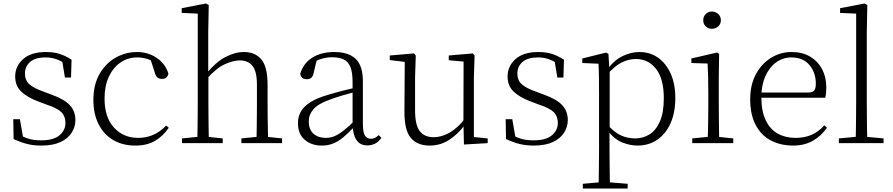

<svg xmlns="http://www.w3.org/2000/svg" viewBox="-20 -820 5117 1100"><path d="M217 14Q171 14 134.5 4.5Q98 -5 58 -23L56 -137H94L115 -17L83 -18V-54Q110 -36 141 -26Q172 -16 217 -16Q286 -16 320.5 -44.5Q355 -73 355 -116Q355 -154 331.5 -177.5Q308 -201 246 -221L196 -240Q137 -262 102 -295Q67 -328 67 -382Q67 -441 112.5 -481.5Q158 -522 243 -522Q287 -522 320.5 -511.5Q354 -501 390 -478L387 -376H352L334 -485L361 -483V-450Q330 -472 301 -481.5Q272 -491 242 -491Q182 -491 152.5 -465Q123 -439 123 -399Q123 -360 148 -337.5Q173 -315 227 -296L275 -278Q350 -251 381 -216.5Q412 -182 412 -132Q412 -93 390.5 -59.5Q369 -26 326 -6Q283 14 217 14Z M755 14Q683 14 629 -17.5Q575 -49 545 -108Q515 -167 515 -248Q515 -335 550.5 -396.5Q586 -458 643 -490Q700 -522 765 -522Q807 -522 843.5 -507Q880 -492 906.5 -464.5Q933 -437 945 -398Q938 -368 909 -368Q891 -368 881.5 -376.5Q872 -385 867 -404L839 -490L882 -452Q851 -474 823 -482.5Q795 -491 766 -491Q713 -491 670.5 -462Q628 -433 603.5 -380.5Q579 -328 579 -255Q579 -148 633 -89Q687 -30 772 -30Q817 -30 857 -47Q897 -64 932 -101L947 -88Q915 -41 869 -13.5Q823 14 755 14Z M1023 0V-27L1133 -38H1153L1256 -27V0ZM1110 0Q1111 -24 1111.5 -64.5Q1112 -105 1112.5 -149Q1113 -193 1113 -226V-742L1021 -746V-773L1160 -800L1176 -791L1173 -637V-399L1174 -387V-226Q1174 -193 1174.5 -149Q1175 -105 1175.5 -64.5Q1176 -24 1177 0ZM1363 0V-27L1472 -38H1492L1596 -27V0ZM1449 0Q1450 -24 1450.5 -64Q1451 -104 1451.5 -148Q1452 -192 1452 -226V-334Q1452 -412 1426 -443Q1400 -474 1354 -474Q1318 -474 1270 -453Q1222 -432 1164 -368L1149 -399H1163Q1216 -464 1271 -493Q1326 -522 1378 -522Q1442 -522 1477.5 -479.5Q1513 -437 1513 -334V-226Q1513 -192 1513.5 -148Q1514 -104 1515 -64Q1516 -24 1517 0Z M1823 14Q1765 14 1726 -19Q1687 -52 1687 -114Q1687 -151 1703.5 -180.5Q1720 -210 1757.5 -234Q1795 -258 1857 -276Q1900 -289 1944.5 -300.5Q1989 -312 2029 -321V-297Q1989 -287 1947.5 -275Q1906 -263 1869 -249Q1802 -225 1775.5 -194Q1749 -163 1749 -125Q1749 -78 1776 -54Q1803 -30 1847 -30Q1872 -30 1895.5 -39.5Q1919 -49 1948.5 -72Q1978 -95 2018 -134L2024 -89H2005Q1973 -55 1945 -32Q1917 -9 1888 2.5Q1859 14 1823 14ZM2085 13Q2043 13 2022.5 -17.5Q2002 -48 2000 -102V-106V-350Q2000 -407 1987 -437.5Q1974 -468 1948 -480Q1922 -492 1882 -492Q1852 -492 1822 -483Q1792 -474 1760 -454L1796 -482L1777 -402Q1773 -382 1763 -374Q1753 -366 1737 -366Q1706 -366 1700 -397Q1717 -456 1768 -489Q1819 -522 1895 -522Q1977 -522 2018 -482.5Q2059 -443 2059 -354V-113Q2059 -61 2071 -43Q2083 -25 2105 -25Q2118 -25 2128 -30Q2138 -35 2150 -46L2165 -30Q2150 -8 2129.5 2.5Q2109 13 2085 13Z M2441 14Q2371 14 2333.5 -30Q2296 -74 2297 -185L2299 -478L2318 -463L2213 -476V-502L2352 -514L2362 -502L2358 -377V-188Q2358 -103 2385 -68.5Q2412 -34 2464 -34Q2512 -34 2557.5 -61Q2603 -88 2641 -137L2660 -103H2642Q2603 -51 2553 -18.5Q2503 14 2441 14ZM2638 8 2635 -116V-117L2636 -467L2551 -475V-502L2689 -514L2699 -502L2695 -377V-35L2774 -27V0Z M3038 14Q2992 14 2955.5 4.5Q2919 -5 2879 -23L2877 -137H2915L2936 -17L2904 -18V-54Q2931 -36 2962 -26Q2993 -16 3038 -16Q3107 -16 3141.5 -44.5Q3176 -73 3176 -116Q3176 -154 3152.5 -177.5Q3129 -201 3067 -221L3017 -240Q2958 -262 2923 -295Q2888 -328 2888 -382Q2888 -441 2933.5 -481.5Q2979 -522 3064 -522Q3108 -522 3141.5 -511.5Q3175 -501 3211 -478L3208 -376H3173L3155 -485L3182 -483V-450Q3151 -472 3122 -481.5Q3093 -491 3063 -491Q3003 -491 2973.5 -465Q2944 -439 2944 -399Q2944 -360 2969 -337.5Q2994 -315 3048 -296L3096 -278Q3171 -251 3202 -216.5Q3233 -182 3233 -132Q3233 -93 3211.5 -59.5Q3190 -26 3147 -6Q3104 14 3038 14Z M3319 260V233L3431 223H3452L3576 233V260ZM3409 260Q3410 229 3410.5 189.5Q3411 150 3411.5 108.5Q3412 67 3412 32V-278Q3412 -330 3411.5 -374Q3411 -418 3409 -455L3316 -459V-485L3453 -519L3466 -511L3471 -425L3473 -420V-80L3472 -71V32Q3472 66 3472.5 107.5Q3473 149 3473.5 189Q3474 229 3475 260ZM3632 14Q3589 14 3543.5 -4.5Q3498 -23 3459 -75H3446L3458 -108Q3499 -62 3537 -44.5Q3575 -27 3619 -27Q3664 -27 3701 -50Q3738 -73 3760.5 -124Q3783 -175 3783 -257Q3783 -369 3738.5 -425.5Q3694 -482 3623 -482Q3583 -482 3542.5 -462.5Q3502 -443 3455 -389L3446 -420H3458Q3498 -475 3546.5 -498.5Q3595 -522 3643 -522Q3704 -522 3750 -489.5Q3796 -457 3822.5 -398Q3849 -339 3849 -259Q3849 -175 3821.5 -113.5Q3794 -52 3745 -19Q3696 14 3632 14Z M3946 0V-27L4057 -38H4076L4181 -27V0ZM4034 0Q4035 -24 4036 -64.5Q4037 -105 4037.5 -149Q4038 -193 4038 -226V-281Q4038 -332 4037 -375Q4036 -418 4034 -456L3941 -459V-485L4088 -519L4100 -511L4098 -377V-226Q4098 -193 4098.5 -149Q4099 -105 4099.5 -64.5Q4100 -24 4101 0ZM4059 -655Q4038 -655 4023.5 -668.5Q4009 -682 4009 -704Q4009 -726 4023.5 -740Q4038 -754 4059 -754Q4079 -754 4094.5 -740Q4110 -726 4110 -704Q4110 -682 4094.5 -668.5Q4079 -655 4059 -655Z M4524 14Q4453 14 4397 -15Q4341 -44 4309.5 -103.5Q4278 -163 4278 -252Q4278 -334 4310.5 -394.5Q4343 -455 4397 -488.5Q4451 -522 4515 -522Q4577 -522 4621.5 -495.5Q4666 -469 4690 -423.5Q4714 -378 4714 -320Q4714 -283 4708 -260H4308V-290H4613Q4637 -290 4645.5 -302.5Q4654 -315 4654 -341Q4654 -404 4617.5 -447.5Q4581 -491 4514 -491Q4466 -491 4427 -463Q4388 -435 4365 -383.5Q4342 -332 4342 -263Q4342 -183 4367 -131Q4392 -79 4436 -54.5Q4480 -30 4537 -30Q4590 -30 4630.5 -48Q4671 -66 4703 -102L4718 -88Q4685 -41 4637 -13.5Q4589 14 4524 14Z M4786 0V-27L4905 -38H4924L5042 -27V0ZM4882 0Q4883 -30 4883.5 -69Q4884 -108 4884.5 -149.5Q4885 -191 4885 -226V-742L4793 -746V-773L4934 -800L4949 -791L4946 -637V-226Q4946 -191 4946.5 -149.5Q4947 -108 4947.5 -69Q4948 -30 4949 0Z"/></svg>

Font: Noto Serif JP
Style: Regular
Weight: 200
Designer: Ryoko NISHIZUKA 西塚涼子 (kana & ideographs); Frank Grießhammer (Latin, Greek & Cyrillic); Wenlong ZHANG 张文龙 (bopomofo); San
Foundry: Adobe
Version: Version 2.001;hotconv 1.1.0;makeotfexe 2.6.0